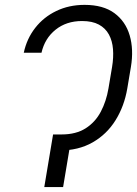

<svg xmlns="http://www.w3.org/2000/svg" viewBox="-20 -757 555 777"><path d="M212.9 -212.9H229.5Q287.6 -212.9 326.7 -237.8Q365.7 -262.7 387.9 -304.9Q410.2 -347.2 418.9 -398.9L433.6 -486.3Q439.9 -524.4 437.3 -558.1Q434.6 -591.8 420.7 -617.4Q406.7 -643.1 380.1 -657.5Q353.5 -671.9 312 -671.9Q248.5 -671.9 204.8 -636.7Q161.1 -601.6 147.9 -543.5H76.2Q88.4 -600.6 122.6 -644.3Q156.7 -688 208 -712.6Q259.3 -737.3 322.3 -737.3Q397.5 -737.3 442.9 -703.9Q488.3 -670.4 504.9 -613.5Q521.5 -556.6 509.8 -486.3L495.1 -398.9Q482.9 -327.1 447.5 -270.3Q412.1 -213.4 354.7 -180.7Q297.4 -147.9 219.2 -147.9H201.7ZM271 -212.9 235.4 0H159.2L194.8 -212.9Z"/></svg>

Font: Inter 24pt Light
Style: Italic
Weight: 300
Italic angle: -9.3988°
Designer: Rasmus Andersson
Foundry: rsms
Version: Version 4.001;git-66647c0bb